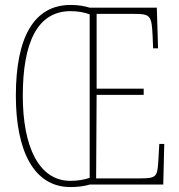

<svg xmlns="http://www.w3.org/2000/svg" viewBox="-20 -745 723 775"><path d="M264 10C293 10 319 7 342 0H639L643 -164H623L619 -94C615 -33 612 -25 547 -25H368L370 -362H560V-387H370V-689H520C588 -689 592 -682 596 -600L598 -550H618L613 -714H342C320 -721 295 -725 265 -725C118 -725 44 -596 44 -359C44 -137 116 10 264 10ZM264 -15C137 -15 72 -153 72 -358C72 -574 131 -700 265 -700C295 -700 321 -695 342 -687V-27C320 -20 295 -15 264 -15Z"/></svg>

Font: Noto Serif Lao ExtraCondensed Thin
Style: Regular
Weight: 100
Width: 2
Designer: Monotype Design Team
Foundry: Monotype Imaging Inc.
Version: Version 2.003